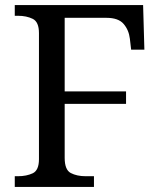

<svg xmlns="http://www.w3.org/2000/svg" viewBox="-20 -734 630 754"><path d="M38 0V-42H51Q84 -42 108.5 -53.5Q133 -65 133 -109V-604Q133 -648 108.5 -660Q84 -672 51 -672H38V-714H542L547 -539H495L490 -582Q486 -616 465.5 -640Q445 -664 398 -664H234V-375H475V-326H234V-114Q234 -67 258 -54.5Q282 -42 316 -42H349V0Z"/></svg>

Font: NotoSerif-Regular
Style: Regular
Weight: 400
Designer: Monotype Design Team
Foundry: Monotype Imaging Inc.
Version: Version 2.007; ttfautohint (v1.8) -l 8 -r 50 -G 200 -x 14 -D